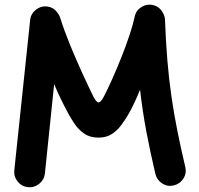

<svg xmlns="http://www.w3.org/2000/svg" viewBox="-20 -727 840 812"><path d="M98.1 64.5Q71.8 62 54.7 40.8Q37.6 19.5 40.5 -6.8L107.4 -641.6Q109.9 -669.4 133.3 -686.8Q156.7 -704.1 184.1 -698.7Q203.6 -695.3 216.8 -680.7Q230 -666 234.4 -652.3Q251 -599.1 276.1 -537.6Q301.3 -476.1 327.9 -418Q354.5 -359.9 376 -316.4Q388.2 -293.9 397 -293.9Q405.3 -293.9 417 -314.5Q434.6 -347.7 454.8 -393.1Q475.1 -438.5 494.4 -487.3Q513.7 -536.1 528.3 -580.3Q543 -624.5 549.3 -655.3Q554.7 -683.1 579.3 -697.8Q604 -712.4 630.9 -704.6Q652.8 -698.2 665 -679.4Q677.2 -660.6 677.7 -645Q681.2 -552.2 687.7 -472.9Q694.3 -393.6 704.8 -320.6Q715.3 -247.6 730 -174.3Q744.6 -101.1 763.7 -20.5Q770 5.4 755.6 28.1Q741.2 50.8 714.8 57.1Q689 63.5 666.3 49.1Q643.6 34.7 637.2 8.8Q615.2 -84.5 599.1 -169.7Q583 -254.9 572.3 -347.7Q562 -321.8 548.3 -292.5Q534.7 -263.2 521 -240.2Q508.3 -218.8 491.9 -196.8Q475.6 -174.8 452.6 -159.9Q429.7 -145 396.5 -145Q360.4 -145 335.9 -162.1Q311.5 -179.2 295.2 -203.6Q278.8 -228 267.6 -249Q253.9 -274.4 238 -306.9Q222.2 -339.4 209 -371.1L169.9 6.8Q167 33.2 145.8 50.3Q124.5 67.4 98.1 64.5Z"/></svg>

Font: Mikhak-DS2-FD Bold
Style: Regular
Weight: 700
Designer: Amin Abedi
Version: Version 3.4